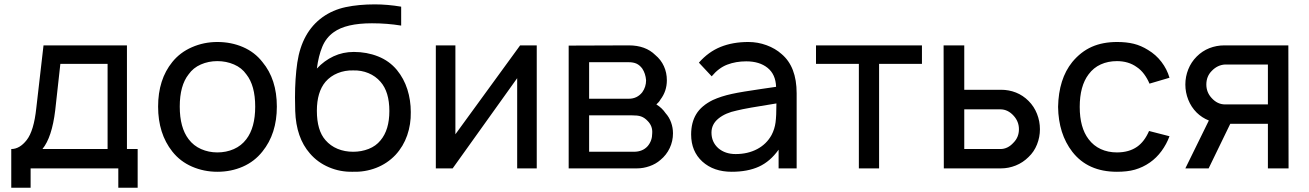

<svg xmlns="http://www.w3.org/2000/svg" viewBox="-20 -770 5986 878"><path d="M560.5 -88.5H609.5V88.5H521V0H120V88.5H31.5V-88.5Q70 -88.5 102 -129.5Q135 -171.5 146 -276L179 -562.5H560.5ZM472 -478H256L232.5 -265.5Q217.5 -141.5 174 -88.5H472Z M768 -77Q703 -159 703 -282.5Q703 -406.5 768 -486.5Q803.5 -530.5 857.5 -554Q912 -578 974 -578Q1037 -578 1091 -554.8Q1145 -531.5 1180 -486.5Q1246 -407.5 1246 -282.5Q1246 -158.5 1180 -77Q1144 -31.5 1090.5 -8Q1037 15.5 974 15.5Q912.5 15.5 858.2 -8Q804 -31.5 768 -77ZM1106.5 -430Q1085.5 -460 1050 -475.2Q1014.5 -490.5 974 -490.5Q933.5 -490.5 898.5 -475.2Q863.5 -460 842.5 -430Q802 -379 802 -282.5Q802 -186.5 842.5 -133.5Q865 -103.5 899.8 -88.2Q934.5 -73 974 -73Q1014.5 -73 1049.2 -88.2Q1084 -103.5 1106.5 -133.5Q1147 -186.5 1147 -282.5Q1147 -379 1106.5 -430Z M1795 -450Q1827 -411 1842.8 -361.5Q1858.5 -312 1858.5 -257.5Q1859.5 -201.5 1842 -151Q1824.5 -100.5 1788.5 -61.5Q1751 -22 1699.8 -2.2Q1648.5 17.5 1591.5 15.5Q1564 16 1537.2 11Q1510.5 6 1484.5 -5Q1432.5 -27 1397 -68.5Q1334 -140.5 1330 -262.5L1329 -324Q1329 -411.5 1339.5 -483.5Q1360.5 -623.5 1455 -691.5Q1502 -725 1561.2 -737.5Q1620.5 -750 1694 -750Q1752 -750 1814.5 -739.5V-653Q1750.5 -663.5 1681 -663.5Q1562.5 -663.5 1506.5 -623Q1471 -598 1453.8 -556.2Q1436.5 -514.5 1429 -456.5Q1462.5 -492.5 1505.2 -512.5Q1548 -532.5 1598 -532.5Q1657.5 -532.5 1709 -512Q1760.5 -491.5 1795 -450ZM1468.5 -396Q1429 -349 1429 -263.5Q1429 -173.5 1468.5 -129Q1491 -103 1523.5 -89.5Q1556 -76 1595 -76Q1632.5 -76 1665.8 -89Q1699 -102 1720 -128Q1760.5 -176 1760.5 -262.5Q1760.5 -350 1720 -396Q1697.5 -422 1665 -435.5Q1632.5 -449 1595 -448Q1557.5 -449 1524.2 -435.5Q1491 -422 1468.5 -396Z M2434.5 0H2345V-412.5L2050 0H1973V-562.5H2062.5V-156L2358.5 -562.5H2434.5Z M2855.5 -562.5Q2932 -562.5 2976.5 -518.5Q3002.5 -497 3016 -467.2Q3029.5 -437.5 3029.5 -403Q3029.5 -353 3000 -314.5Q2996.5 -308 2991.8 -302.8Q2987 -297.5 2981.5 -292.5Q3007.5 -276.5 3024 -252Q3040 -234.5 3048.8 -210.2Q3057.5 -186 3057.5 -160.5Q3057.5 -124.5 3042.5 -92.8Q3027.5 -61 3000 -38.5Q2979 -20 2950.2 -10Q2921.5 0 2893 0H2580.5V-561.5ZM2674 -318.5H2855.5Q2893.5 -318.5 2917 -348Q2934.5 -372.5 2934.5 -403Q2932 -434 2917 -456.5Q2905.5 -472 2891 -478.8Q2876.5 -485.5 2855.5 -485.5H2674ZM2674 -76H2878.5Q2919 -76 2942 -102Q2962.5 -126.5 2962.5 -160.5Q2965 -193 2942 -216.5Q2934.5 -224.5 2927.2 -229.5Q2920 -234.5 2911.5 -237.5Q2903 -240.5 2893 -241.5Q2883 -242.5 2870 -242.5H2674Z M3540.5 0V-85.5Q3502 -31.5 3450.5 -8Q3399 15.5 3326 15.5Q3243.5 15.5 3192 -31Q3140.5 -78 3140.5 -155Q3140.5 -209.5 3163.8 -248Q3187 -286.5 3239.5 -312.5Q3278 -330 3326.5 -340.5Q3351.5 -346 3385.5 -351.5Q3419.5 -357 3463.5 -363.5L3529 -373Q3527 -430 3490 -459.8Q3453 -489.5 3392.5 -489.5Q3345 -489.5 3305.8 -474.5Q3266.5 -459.5 3234.5 -421L3176 -483.5Q3219.5 -533 3275.2 -555.5Q3331 -578 3402 -578Q3445.5 -578 3485.5 -563.2Q3525.5 -548.5 3554 -523Q3623 -465 3623 -343.5V0ZM3530.5 -297Q3460.5 -286 3415.5 -278Q3370.5 -270 3349 -264.5Q3297.5 -254 3265.5 -228Q3233.5 -202 3233.5 -163.5Q3233.5 -120.5 3264.5 -92.5Q3296 -65.5 3344 -65.5Q3399.5 -65.5 3442.5 -88.2Q3485.5 -111 3508.5 -153Q3522.5 -180 3526.5 -210Q3528.5 -225.5 3529.5 -247Q3530.5 -268.5 3530.5 -297Z M4196 -478H4000V0H3907.5V-478H3711.5V-562.5H4196Z M4389.5 -562.5V-359.5H4557.5Q4593.5 -359.5 4625.8 -346.8Q4658 -334 4683.5 -308.5Q4709 -283 4722.2 -249.2Q4735.5 -215.5 4735.5 -179Q4735.5 -143 4722.2 -109.5Q4709 -76 4683.5 -52Q4658 -26.5 4625 -13.2Q4592 0 4557.5 0H4296L4295 -562.5ZM4389.5 -88.5H4554.5Q4588.5 -88.5 4614.5 -117.5Q4639.5 -142.5 4639.5 -179Q4639.5 -214 4615.5 -240.5Q4589 -270 4554.5 -270H4389.5Z M5236.5 -387.5Q5227 -410.5 5212 -430.8Q5197 -451 5178 -463.5Q5140.5 -490.5 5087.5 -490.5Q5047 -490.5 5013.8 -475.5Q4980.5 -460.5 4958 -430Q4917.5 -376.5 4917.5 -281Q4917.5 -186.5 4958 -133.5Q4980.5 -103.5 5013.8 -88.2Q5047 -73 5087.5 -73Q5143 -73 5180 -99Q5213.5 -122.5 5234.5 -171L5328 -147Q5314.5 -110.5 5291.5 -79.2Q5268.5 -48 5238.5 -27Q5222 -15.5 5205 -7.5Q5188 0.5 5169.8 5.8Q5151.5 11 5131.2 13.2Q5111 15.5 5087.5 15.5Q4954.5 15.5 4883.5 -76Q4820.5 -157.5 4818.5 -281Q4821 -409 4883.5 -486.5Q4922.5 -533.5 4972.5 -555.8Q5022.5 -578 5088.5 -578Q5131 -578 5164.5 -569.8Q5198 -561.5 5230 -541.5Q5266 -520 5291.2 -487Q5316.5 -454 5328 -414.5Z M5778 0V-204H5606L5507 0H5400.5L5508 -219Q5476.5 -231.5 5452.5 -255Q5427 -280.5 5413.8 -314Q5400.5 -347.5 5400.5 -383.5Q5400.5 -419.5 5413.8 -452.8Q5427 -486 5452.5 -511.5Q5478 -537 5510.5 -549.8Q5543 -562.5 5579 -562.5H5871.5L5872.5 0ZM5778 -292.5V-475H5582Q5547.5 -473 5521.5 -446Q5496.5 -421 5496.5 -383.5Q5496.5 -348 5520.5 -322Q5547 -292.5 5582 -292.5Z"/></svg>

Font: Russisch Sans Medium
Style: Regular
Weight: 500
Width: 4
Designer: Michael Sharanda (font) & Cristiano Sobral (main changes)
Foundry: Michael Sharanda
Version: Version 2.00;September 8, 2020;FontCreator 13.0.0.2681 64-bi